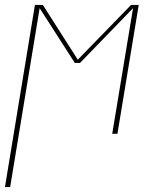

<svg xmlns="http://www.w3.org/2000/svg" viewBox="-21 -540 641 775"><path d="M-1 215 120 -520H152L293 -299L508 -520H539L453 0H432L516 -507L302 -286H281L139 -507L20 215Z"/></svg>

Font: Iosevka SS04 Th Ex Obl
Style: Regular
Weight: 100
Width: 7
Italic angle: -9°
Monospace: yes
Designer: Belleve Invis
Foundry: Belleve Invis
Version: Version 19.0.0; ttfautohint (v1.8.4)